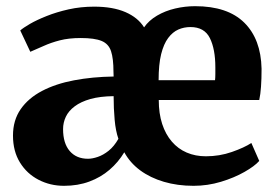

<svg xmlns="http://www.w3.org/2000/svg" viewBox="-20 -590 898 621"><path d="M187 11Q142.5 11 104.8 -8.5Q67 -28 44.5 -64.5Q22 -101 22 -151.5Q22 -201 46.8 -236.8Q71.5 -272.5 115.8 -295.8Q160 -319 219.2 -330.2Q278.5 -341.5 347.5 -342.5L347 -358Q347 -400.5 339.2 -424.2Q331.5 -448 308.8 -457.5Q286 -467 241 -467Q202.5 -467 173.5 -459.5Q144.5 -452 121.5 -441.5Q98.5 -431 78 -422.5L45.5 -491.5Q55 -500 77 -512.8Q99 -525.5 131 -538.2Q163 -551 202.2 -559.8Q241.5 -568.5 284.5 -568.5Q345 -568.5 385.8 -550.8Q426.5 -533 446 -501.5Q461.5 -524 488 -539.5Q514.5 -555 546.5 -562.5Q578.5 -570 611 -570Q716 -570 770 -516.8Q824 -463.5 826 -367.5Q826 -334 824.2 -309.5Q822.5 -285 818.5 -266.5H493.5Q493.5 -223 504.5 -189.2Q515.5 -155.5 535.8 -132Q556 -108.5 584 -96.5Q612 -84.5 646 -84.5Q690 -84.5 730 -98.5Q770 -112.5 793 -127.5L818.5 -69.5Q803.5 -52.5 770.5 -33.8Q737.5 -15 694.5 -2Q651.5 11 606 11Q554 11 510 -2Q466 -15 433.2 -39.2Q400.5 -63.5 382 -97.5Q362.5 -65 334.2 -40.8Q306 -16.5 269 -2.8Q232 11 187 11ZM493 -330.5H675.5Q676.5 -338.5 676.5 -351.2Q676.5 -364 676.5 -372.5Q676.5 -431 658.8 -466.8Q641 -502.5 596 -502.5Q575 -502.5 556.8 -494.5Q538.5 -486.5 524 -467.2Q509.5 -448 501.2 -414.8Q493 -381.5 493 -330.5ZM264.5 -76.5Q278.5 -76.5 296.2 -82.5Q314 -88.5 331.5 -102.5Q349 -116.5 363 -141Q354 -166.5 350.8 -202.8Q347.5 -239 347.5 -279Q303.5 -278.5 272.5 -269.8Q241.5 -261 221.8 -246.2Q202 -231.5 193 -212.5Q184 -193.5 184 -172.5Q184 -126.5 205.5 -101.5Q227 -76.5 264.5 -76.5Z"/></svg>

Font: Merriweather ExtraBold
Style: Regular
Weight: 800
Version: Version 2.100